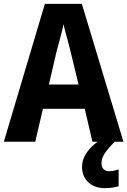

<svg xmlns="http://www.w3.org/2000/svg" viewBox="-20 -736 661 997"><path d="M460 0 420 -171H203L163 0H0L213 -716H405L621 0ZM346 -470Q341 -491 334.5 -515.5Q328 -540 321 -565Q314 -590 310 -611Q307 -593 299.5 -565Q292 -537 285 -510Q278 -483 274 -470L234 -297H388ZM507 111Q507 132 518 142.5Q529 153 546 153Q560 153 573.5 150Q587 147 596 144V231Q582 235 565 238Q548 241 525 241Q471 241 438.5 210.5Q406 180 406 130Q406 102 419 76Q432 50 455.5 26.5Q479 3 512 -16L576 0Q542 33 524.5 59.5Q507 86 507 111Z"/></svg>

Font: Noto Sans Bengali SemiCondensed
Style: Bold
Weight: 700
Width: 4
Designer: Jelle Bosma - Monotype Design Team
Foundry: Monotype Imaging Inc.
Version: Version 2.003